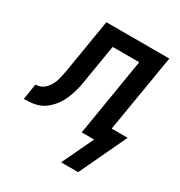

<svg xmlns="http://www.w3.org/2000/svg" viewBox="-206 -636 871 927"><g transform="rotate(30 229.5 -172.5)"><path d="M268 175 351 0H282L353 -432H205L174 -246Q171 -224 167 -202.5Q163 -181 156.5 -159Q150 -137 141 -115.5Q132 -94 118.5 -75Q105 -56 87 -39.5Q69 -23 47.5 -14Q26 -5 3.5 -2.5Q-19 0 -41 0L-27 -88Q-12 -88 2 -94Q16 -100 27 -111.5Q38 -123 45.5 -136.5Q53 -150 57 -164.5Q61 -179 64 -193.5Q67 -208 70 -223L119 -520H470L398 -88H487L363 175Z"/></g></svg>

Font: Iosevka Curly Semibold
Style: Italic
Weight: 600
Italic angle: -9°
Monospace: yes
Designer: Belleve Invis
Foundry: Belleve Invis
Version: Version 22.1.2; ttfautohint (v1.8.4)